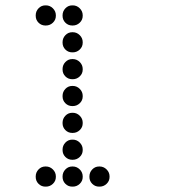

<svg xmlns="http://www.w3.org/2000/svg" viewBox="-20 -708 640 715"><path d="M149 -688Q134 -688 123.5 -677Q113 -666 113 -651V-649Q113 -634 123.5 -623.5Q134 -613 149 -613H151Q166 -613 177 -623.5Q188 -634 188 -649V-651Q188 -666 177 -677Q166 -688 151 -688ZM249 -688Q234 -688 223.5 -677Q213 -666 213 -651V-649Q213 -634 223.5 -623.5Q234 -613 249 -613H251Q266 -613 277 -623.5Q288 -634 288 -649V-651Q288 -666 277 -677Q266 -688 251 -688ZM249 -588Q234 -588 223.5 -577Q213 -566 213 -551V-549Q213 -534 223.5 -523.5Q234 -513 249 -513H251Q266 -513 277 -523.5Q288 -534 288 -549V-551Q288 -566 277 -577Q266 -588 251 -588ZM249 -488Q234 -488 223.5 -477Q213 -466 213 -451V-449Q213 -434 223.5 -423.5Q234 -413 249 -413H251Q266 -413 277 -423.5Q288 -434 288 -449V-451Q288 -466 277 -477Q266 -488 251 -488ZM249 -388Q234 -388 223.5 -377Q213 -366 213 -351V-349Q213 -334 223.5 -323.5Q234 -313 249 -313H251Q266 -313 277 -323.5Q288 -334 288 -349V-351Q288 -366 277 -377Q266 -388 251 -388ZM249 -288Q234 -288 223.5 -277Q213 -266 213 -251V-249Q213 -234 223.5 -223.5Q234 -213 249 -213H251Q266 -213 277 -223.5Q288 -234 288 -249V-251Q288 -266 277 -277Q266 -288 251 -288ZM249 -188Q234 -188 223.5 -177Q213 -166 213 -151V-149Q213 -134 223.5 -123.5Q234 -113 249 -113H251Q266 -113 277 -123.5Q288 -134 288 -149V-151Q288 -166 277 -177Q266 -188 251 -188ZM149 -88Q134 -88 123.5 -77Q113 -66 113 -51V-49Q113 -34 123.5 -23.5Q134 -13 149 -13H151Q166 -13 177 -23.5Q188 -34 188 -49V-51Q188 -66 177 -77Q166 -88 151 -88ZM249 -88Q234 -88 223.5 -77Q213 -66 213 -51V-49Q213 -34 223.5 -23.5Q234 -13 249 -13H251Q266 -13 277 -23.5Q288 -34 288 -49V-51Q288 -66 277 -77Q266 -88 251 -88ZM349 -88Q334 -88 323.5 -77Q313 -66 313 -51V-49Q313 -34 323.5 -23.5Q334 -13 349 -13H351Q366 -13 377 -23.5Q388 -34 388 -49V-51Q388 -66 377 -77Q366 -88 351 -88Z"/></svg>

Font: Doto Rounded
Style: Bold
Weight: 700
Monospace: yes
Version: Version 1.000